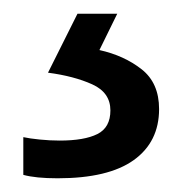

<svg xmlns="http://www.w3.org/2000/svg" viewBox="-20 -20 265 280"><path d="M212 139Q212 187 175 213.5Q138 240 64 240Q32 240 14 235V180Q23 182 38 183.5Q53 185 67 185Q103 185 122 175.5Q141 166 141 141Q141 115 114.5 103Q88 91 50 86L93 0H151L125 53Q161 61 186.5 81Q212 101 212 139Z"/></svg>

Font: Noto Znamenny Musical Notation
Style: Regular
Weight: 400
Version: Version 1.003; ttfautohint (v1.8.4.7-5d5b)